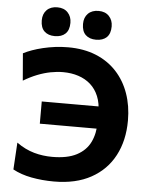

<svg xmlns="http://www.w3.org/2000/svg" viewBox="-62 -991 812 1054"><g transform="rotate(5 344.0 -464.0)"><path d="M274.9 13.2Q242.8 13.2 211.5 10.4Q180.1 7.5 151 2Q121.8 -3.5 95.7 -12.5Q69.7 -21.5 48 -33.4L56.9 -182Q80.7 -164.7 104.8 -153Q128.9 -141.2 153.6 -134.2Q178.3 -127.2 203.3 -124Q228.3 -120.7 253.8 -120.7Q337.3 -120.7 388.2 -147.4Q439.2 -174.1 462.5 -221.6Q485.7 -269.2 485.7 -331.4V-384.6Q485.7 -435.9 469.9 -474.4Q454 -513 425.4 -538.5Q396.7 -564 358 -576.6Q319.2 -589.3 273.3 -589.3Q239.9 -589.3 204.6 -582.4Q169.4 -575.6 132.6 -561.2Q95.8 -546.8 56.8 -523.5L44.3 -673.1Q64.9 -683.9 92.2 -693.7Q119.4 -703.5 151.4 -711.1Q183.3 -718.7 218.2 -723.2Q253.2 -727.6 289.3 -727.6Q376.1 -727.6 443.4 -700.1Q510.6 -672.5 556.8 -622.4Q603.1 -572.2 627 -504.3Q651 -436.4 651 -355.7Q651 -245.4 607.2 -162.4Q563.5 -79.4 479.5 -33.1Q395.6 13.2 274.9 13.2ZM170.5 -296.3V-418.7Q214.8 -418.7 261.9 -418.7Q309.1 -418.7 374.4 -418.7H515.5V-296.3H374.8Q311.6 -296.3 264.3 -296.3Q217.1 -296.3 170.5 -296.3ZM437.5 -782.3Q401.1 -782.3 380.1 -802.3Q359 -822.3 359 -862.5Q359 -898.4 380.3 -919.8Q401.6 -941.1 438.5 -941.1Q475.3 -941.1 496.2 -918.8Q517 -896.5 517 -862.5Q517 -822.3 496.1 -802.3Q475.1 -782.3 437.5 -782.3ZM210.2 -782.3Q173.8 -782.3 152.7 -802.3Q131.7 -822.3 131.7 -862.5Q131.7 -898.4 153 -919.8Q174.3 -941.1 211.2 -941.1Q248 -941.1 268.8 -918.8Q289.7 -896.5 289.7 -862.5Q289.7 -822.3 268.7 -802.3Q247.8 -782.3 210.2 -782.3Z"/></g></svg>

Font: Commissioner Thin
Style: Regular
Weight: 100
Designer: Kostas Bartsokas
Foundry: Kostas Bartsokas
Version: Version 1.001;gftools[0.9.23]